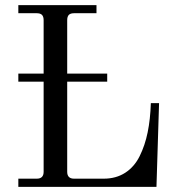

<svg xmlns="http://www.w3.org/2000/svg" viewBox="-20 -732 710 752"><path d="M51.8 -412.1V-443.8H150.9V-652.8Q150.9 -667 144.5 -673.6Q138.2 -680.2 124 -680.2H51.8V-711.9H357.9V-680.2H270Q255.9 -680.2 249.5 -673.6Q243.2 -667 243.2 -652.8V-443.8H399.9V-412.1H243.2V-59.1Q243.2 -32.2 270 -32.2H386.2Q434.6 -32.2 470.5 -55.4Q506.3 -78.6 527.1 -120.6Q547.9 -162.6 558.3 -213.6Q568.8 -264.6 570.8 -328.1H603L592.8 0H51.8V-32.2H124Q150.9 -32.2 150.9 -59.1V-412.1Z"/></svg>

Font: Flanker Steampunk
Style: Regular
Weight: 400
Designer: Alexey Kryukov, Leonardo Di Lena
Foundry: Alexey Kryukov, Leonardo Di Lena
Version: 1.210